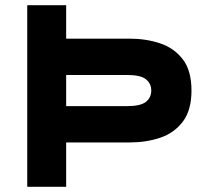

<svg xmlns="http://www.w3.org/2000/svg" viewBox="-20 -720 793 740"><path d="M85 -700H235V-571H480Q543 -571 597 -553Q651 -535 684.5 -491.5Q718 -448 718 -371Q718 -295 684.5 -251Q651 -207 597 -189Q543 -171 480 -171H235V0H85ZM470 -431H235V-311H470Q522 -311 542.5 -327.5Q563 -344 563 -371Q563 -398 542.5 -414.5Q522 -431 470 -431Z"/></svg>

Font: Copperplate Sans CC
Style: Bold
Weight: 700
Designer: indestructible type*
Foundry: Cowboy Collective
Version: Version 1.000